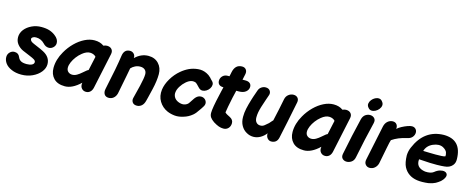

<svg xmlns="http://www.w3.org/2000/svg" viewBox="-36 -1356 4883 1993"><g transform="rotate(15 2405.5 -359.5)"><path d="M202 1Q266 1 320 -24Q374 -49 406 -89Q438 -129 438 -173Q438 -250 358 -292Q334 -305 272 -331L251 -340Q226 -350 215.5 -360.5Q205 -371 205 -384Q205 -395 218 -403.5Q231 -412 252 -412Q306 -412 344 -372Q371 -342 406 -342Q432 -342 453 -362Q474 -382 474 -410Q474 -452 429 -486Q401 -508 365.5 -519.5Q330 -531 278 -531Q224 -531 176 -508.5Q128 -486 99 -449Q70 -411 70 -367Q70 -324 95 -292.5Q120 -261 157 -244L240 -209Q270 -197 287.5 -186Q305 -175 305 -160Q305 -141 284 -130Q263 -119 228 -119Q188 -119 166 -131Q144 -143 133 -171Q118 -209 74 -209Q47 -209 26 -188Q5 -167 5 -136Q5 -101 28 -69.5Q51 -38 96 -19Q141 1 202 1Z M670 1Q750 1 837 -82L836 -74Q832 -42 850 -21Q868 0 897 0Q923 0 941.5 -16.5Q960 -33 967 -65L1048 -445Q1055 -478 1037.5 -498.5Q1020 -519 986 -519Q970 -519 948 -510Q908 -540 848 -540Q796 -540 742.5 -513.5Q689 -487 641.5 -440Q594 -393 560 -333Q508 -243 508 -154Q508 -85 549.5 -42Q591 1 670 1ZM713 -135Q687 -135 669 -151Q651 -167 651 -196Q651 -222 664.5 -253.5Q678 -285 701 -315.5Q724 -346 753 -369Q796 -404 835 -404Q856 -404 873.5 -396Q891 -388 899 -377L866 -226Q854 -223 814 -187Q787 -163 762.5 -149Q738 -135 713 -135Z M1444 2Q1473 2 1495 -17Q1517 -36 1526 -73L1536 -112Q1557 -200 1559 -208Q1581 -301 1581 -372Q1581 -441 1539.5 -485Q1498 -529 1430 -529Q1351 -529 1287 -467Q1290 -494 1273 -512Q1256 -530 1231 -530Q1167 -530 1157 -455Q1141 -335 1086 -81Q1079 -47 1093.5 -24Q1108 -1 1142 -1Q1170 -1 1192 -19Q1214 -37 1223 -70Q1225 -80 1262 -269L1278 -354Q1296 -374 1321.5 -386.5Q1347 -399 1376 -399Q1408 -399 1426.5 -382Q1445 -365 1445 -335Q1445 -295 1424 -207Q1420 -189 1404 -127L1389 -67Q1382 -40 1396.5 -19Q1411 2 1444 2Z M1943 -13Q1993 -27 2035 -62Q2061 -84 2085 -122Q2089 -126 2098.5 -141Q2108 -156 2112 -162Q2133 -191 2127 -215.5Q2121 -240 2100 -253Q2079 -266 2051.5 -260.5Q2024 -255 2001 -224Q2000 -222 1969 -176Q1959 -160 1952 -155Q1934 -140 1909 -136.5Q1884 -133 1852 -146Q1821 -159 1806.5 -184Q1792 -209 1796 -237Q1799 -267 1820 -301Q1841 -335 1870 -360Q1926 -409 1976 -387Q1981 -384 1991 -374Q2020 -343 2022 -342Q2040 -325 2061.5 -325.5Q2083 -326 2103 -338.5Q2123 -351 2135.5 -370.5Q2148 -390 2148.5 -411Q2149 -432 2131 -449L2116 -464Q2107 -474 2106 -476Q2081 -501 2056 -512Q2011 -534 1961 -529Q1911 -524 1869 -505Q1826 -485 1788 -453Q1735 -409 1698.5 -347.5Q1662 -286 1654 -227Q1645 -156 1678 -101.5Q1711 -47 1770 -21Q1808 -5 1851 -1Q1894 3 1943 -13Z M2265 -39Q2299 -18 2323.5 -9.5Q2348 -1 2373 -1Q2405 -1 2425.5 -22.5Q2446 -44 2446 -78Q2446 -115 2407 -135Q2392 -142 2376 -151Q2360 -160 2352 -169Q2358 -215 2383 -334L2402 -415H2429Q2478 -415 2504.5 -437.5Q2531 -460 2531 -491Q2531 -515 2514.5 -529Q2498 -543 2468 -543H2435L2448 -603Q2455 -633 2440.5 -653.5Q2426 -674 2396 -674Q2323 -674 2305 -589L2301 -569L2295 -542H2278Q2243 -542 2222 -520.5Q2201 -499 2201 -469Q2201 -444 2216.5 -429.5Q2232 -415 2264 -415Q2259 -396 2254 -373L2243 -324Q2209 -178 2209 -126Q2209 -98 2222.5 -78.5Q2236 -59 2265 -39Z M2696 1Q2734 1 2769.5 -19Q2805 -39 2831 -73Q2828 -43 2844.5 -22Q2861 -1 2886 0Q2947 0 2961 -60Q2996 -219 3044 -461Q3050 -491 3034 -510Q3018 -529 2988 -529Q2960 -529 2935.5 -510.5Q2911 -492 2904 -459Q2883 -349 2853 -218Q2851 -217 2839 -203Q2827 -188 2818 -179Q2798 -162 2779.5 -146.5Q2761 -131 2735 -131Q2708 -131 2691.5 -150Q2675 -169 2675 -203Q2675 -231 2680 -258Q2685 -285 2695.5 -319.5Q2706 -354 2723 -403L2741 -455Q2752 -483 2737 -505.5Q2722 -528 2689 -528Q2665 -528 2643.5 -513.5Q2622 -499 2613 -471L2602 -439Q2596 -421 2589 -402Q2582 -382 2577 -364Q2560 -309 2550 -263Q2540 -217 2540 -172Q2540 -118 2562 -79Q2584 -40 2620 -20Q2655 1 2696 1Z M3239 1Q3319 1 3406 -82L3405 -74Q3401 -42 3419 -21Q3437 0 3466 0Q3492 0 3510.5 -16.5Q3529 -33 3536 -65L3617 -445Q3624 -478 3606.5 -498.5Q3589 -519 3555 -519Q3539 -519 3517 -510Q3477 -540 3417 -540Q3365 -540 3311.5 -513.5Q3258 -487 3210.5 -440Q3163 -393 3129 -333Q3077 -243 3077 -154Q3077 -85 3118.5 -42Q3160 1 3239 1ZM3282 -135Q3256 -135 3238 -151Q3220 -167 3220 -196Q3220 -222 3233.5 -253.5Q3247 -285 3270 -315.5Q3293 -346 3322 -369Q3365 -404 3404 -404Q3425 -404 3442.5 -396Q3460 -388 3468 -377L3435 -226Q3423 -223 3383 -187Q3356 -163 3331.5 -149Q3307 -135 3282 -135Z M3641 -68Q3635 -35 3653 -17.5Q3671 0 3698 0Q3725 0 3749.5 -17Q3774 -34 3781 -70Q3821 -272 3867 -459Q3875 -492 3858.5 -510.5Q3842 -529 3815 -531Q3788 -533 3763 -517Q3738 -501 3728 -465Q3683 -280 3641 -68ZM3892 -699Q3878 -719 3856.5 -721Q3835 -723 3814 -712Q3793 -701 3778 -682Q3763 -663 3760 -641.5Q3757 -620 3773 -601Q3788 -581 3809.5 -579.5Q3831 -578 3852 -589Q3873 -600 3888 -619Q3903 -638 3905.5 -659Q3908 -680 3892 -699Z M3945 0Q3976 0 3999 -20Q4022 -40 4030 -71L4065 -249Q4077 -312 4085 -335Q4151 -380 4241 -399Q4280 -407 4297.5 -429.5Q4315 -452 4315 -477Q4315 -500 4300 -515.5Q4285 -531 4260 -531Q4242 -531 4213 -520.5Q4184 -510 4155 -494.5Q4126 -479 4108 -462Q4112 -491 4097.5 -510Q4083 -529 4055 -529Q4025 -529 4000.5 -508Q3976 -487 3968 -449L3890 -75Q3883 -42 3900 -21Q3917 0 3945 0Z M4578 -5Q4626 -15 4649.5 -28Q4673 -41 4697 -60Q4721 -83 4728 -98Q4743 -124 4736.5 -141.5Q4730 -159 4709.5 -165Q4689 -171 4660 -163Q4631 -155 4602 -131Q4573 -108 4512 -112Q4409 -127 4419 -219Q4561 -209 4613 -211Q4665 -212 4691 -215Q4747 -219 4776 -253Q4800 -280 4798 -323Q4794 -529 4603 -530Q4394 -526 4305 -314Q4287 -274 4285 -227Q4287 -146 4309 -103.5Q4331 -61 4368 -36Q4404 -11 4455 -3.5Q4506 4 4578 -5ZM4438 -314Q4457 -375 4518 -401Q4581 -428 4626 -405Q4663 -384 4670.5 -359.5Q4678 -335 4675 -319Q4664 -314 4634.5 -312.5Q4605 -311 4570.5 -311Q4536 -311 4511 -312Q4473 -313 4438 -314Z"/></g></svg>

Font: Balsamiq Sans
Style: Bold Italic
Weight: 700
Italic angle: -12°
Designer: Michael Angeles
Foundry: Balsamiq SRL
Version: Version 1.020; ttfautohint (v1.8.4.7-5d5b);gftools[0.9.26]